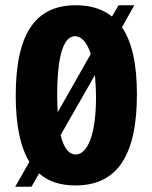

<svg xmlns="http://www.w3.org/2000/svg" viewBox="-20 -696 580 732"><path d="M38 16H100L129 -35C164 -4 210 11 268 11C425 11 502 -101 502 -336C502 -452 483 -537 445 -592L492 -676H432L407 -633C371 -662 325 -676 269 -676C118 -676 40 -572 40 -332C40 -221 57 -136 92 -79ZM198 -333C198 -509 231 -558 266 -558C290 -558 312 -535 326 -490L200 -268C199 -288 198 -309 198 -333ZM268 -107C246 -107 224 -127 211 -181L342 -410C344 -385 346 -355 346 -323C346 -186 315 -107 268 -107Z"/></svg>

Font: Bricolage Grotesque 10pt Condensed ExtraBold
Style: Regular
Weight: 800
Width: 3
Designer: Mathieu Triay
Foundry: Atelier Triay
Version: Version 1.000;gftools[0.9.29]